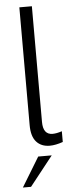

<svg xmlns="http://www.w3.org/2000/svg" viewBox="-60 -728 366 962"><g transform="rotate(-5 122.5 -246.5)"><path d="M76 -104V-697H139V-115Q139 -51 187 -51Q207 -51 234 -60V-6Q197 7 168 7Q125 7 100.5 -20.5Q76 -48 76 -104ZM105 56H173L56 204H15Z"/></g></svg>

Font: Hanken Grotesk Light
Style: Regular
Weight: 300
Designer: Alfredo Marco Pradil
Foundry: Hanken Design Co.
Version: Version 3.014